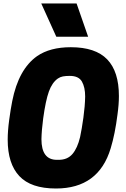

<svg xmlns="http://www.w3.org/2000/svg" viewBox="-20 -1064 720 1098"><path d="M484 -854H302L216 -1044H418ZM300 14Q157 14 90.5 -57Q24 -128 24 -265Q24 -315 32.5 -378Q41 -441 50 -486Q86 -668 192 -743Q266 -794 385 -794Q526 -794 593 -724.5Q660 -655 660 -515Q660 -467 652 -410Q638 -298 613 -216Q544 14 300 14ZM316 -150Q366 -150 394.5 -183.5Q423 -217 438 -280Q448 -327 457 -392Q466 -457 467 -512Q467 -565 448.5 -597.5Q430 -630 379 -630Q356 -630 340 -627Q324 -624 311 -615Q278 -592 259.5 -540.5Q241 -489 227 -387Q218 -319 217 -268Q217 -150 305 -150Z"/></svg>

Font: Tanohe Sans ExtraBold
Style: Italic
Weight: 800
Designer: Village Type and Design LLC & Cristiano Sobral
Foundry: Cooper Hewitt Smithsonian Design Museum
Version: Version 1.00;September 29, 2021;FontCreator 13.0.0.2655 64-b